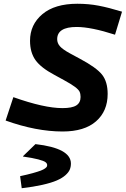

<svg xmlns="http://www.w3.org/2000/svg" viewBox="-20 -684 667 1018"><path d="M311 -110.8Q362.3 -110.8 384.8 -125.2Q407.2 -139.6 407.2 -169.9Q407.2 -186.5 401.9 -197.8Q396.5 -209 377.4 -223.4Q358.4 -237.8 319.8 -258.8L268.1 -287.1Q197.3 -324.7 168.2 -365.2Q139.2 -405.8 139.2 -467.8Q139.2 -553.7 204.8 -608.9Q270.5 -664.1 390.1 -664.1Q450.2 -664.1 503.4 -653.8Q556.6 -643.6 627 -622.1L589.8 -500Q462.9 -541 386.2 -541Q283.2 -541 283.2 -476.1Q283.2 -455.1 297.9 -438.5Q312.5 -421.9 351.1 -400.9L402.8 -373Q490.7 -326.2 520.8 -288.6Q550.8 -251 550.8 -186Q550.8 -94.7 489.3 -40.8Q427.7 13.2 312 13.2Q171.9 13.2 9.8 -44.9L50.8 -168.9Q214.4 -110.8 311 -110.8ZM95.2 314 86.9 252V250Q126 241.7 153.8 233.9Q181.6 226.1 196.3 220.5Q210.9 214.8 218.8 209Q226.6 203.1 228.3 199.5Q230 195.8 230 190.9Q230 182.6 221.2 175.8Q212.4 168.9 182.9 161.1Q153.3 153.3 102.1 146V144L168 80.1Q356 101.6 356 183.1Q356 200.7 349.9 215.3Q343.8 230 326.4 245.4Q309.1 260.7 280.8 272.9Q252.4 285.2 205.3 295.9Q158.2 306.6 95.2 314Z"/></svg>

Font: IntelOne Mono Bold
Style: Italic
Weight: 700
Italic angle: -16°
Designer: Fred Shallcrass
Foundry: Frere-Jones Type LLC
Version: Version 1.200;hotconv 1.1.0;makeotfexe 2.6.0;FJTRelease1.2